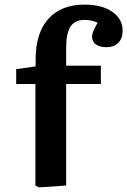

<svg xmlns="http://www.w3.org/2000/svg" viewBox="-20 -802 550 830"><path d="M148 8 133 0V-439H50V-503L134 -515V-545Q134 -659 189 -720.5Q244 -782 345 -782Q421 -782 465.5 -751Q510 -720 510 -669Q510 -636 491.5 -617Q473 -598 441 -598Q411 -598 394.5 -610Q378 -622 378 -643Q378 -654 383 -666.5Q388 -679 402 -704Q374 -716 346 -716Q304 -716 285 -687.5Q266 -659 266 -596V-518H416V-439H266V0Z"/></svg>

Font: Literata 7pt SemiBold
Style: Regular
Weight: 600
Designer: Latin by Veronika Burian and Jose Scaglione. Greek by Irene Vlachou. Cyrillic by Vera Evstafieva.
Foundry: TypeTogether
Version: Version 3.002